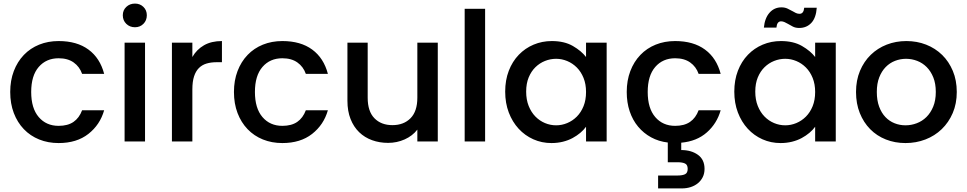

<svg xmlns="http://www.w3.org/2000/svg" viewBox="-20 -789 5395 1071"><path d="M37 -276Q37 -340 57 -392.5Q77 -445 113 -482.5Q149 -520 198.5 -540Q248 -560 307 -560Q409 -560 473.5 -512.5Q538 -465 561 -377H438Q424 -417 391 -440.5Q358 -464 307 -464Q238 -464 196 -415.5Q154 -367 154 -276Q154 -185 196 -136Q238 -87 307 -87Q358 -87 390 -109Q422 -131 438 -174H561Q538 -93 473 -42Q408 9 307 9Q248 9 198.5 -11Q149 -31 113 -68.5Q77 -106 57 -158.5Q37 -211 37 -276Z M675 -551H789V0H675ZM733 -637Q704 -637 684.5 -656Q665 -675 665 -704Q665 -732 684.5 -750.5Q704 -769 733 -769Q761 -769 780 -750.5Q799 -732 799 -704Q799 -675 780 -656Q761 -637 733 -637Z M1053 0H939V-551H1053V-471Q1077 -513 1118 -536.5Q1159 -560 1218 -560V-442H1189Q1157 -442 1132 -434.5Q1107 -427 1089.5 -409.5Q1072 -392 1062.5 -363Q1053 -334 1053 -290Z M1285 -276Q1285 -340 1305 -392.5Q1325 -445 1361 -482.5Q1397 -520 1446.5 -540Q1496 -560 1555 -560Q1657 -560 1721.5 -512.5Q1786 -465 1809 -377H1686Q1672 -417 1639 -440.5Q1606 -464 1555 -464Q1486 -464 1444 -415.5Q1402 -367 1402 -276Q1402 -185 1444 -136Q1486 -87 1555 -87Q1606 -87 1638 -109Q1670 -131 1686 -174H1809Q1786 -93 1721 -42Q1656 9 1555 9Q1496 9 1446.5 -11Q1397 -31 1361 -68.5Q1325 -106 1305 -158.5Q1285 -211 1285 -276Z M2422 0H2308V-66Q2281 -31 2237.5 -11.5Q2194 8 2145 8Q2097 8 2055.5 -7Q2014 -22 1983.5 -51.5Q1953 -81 1935.5 -125Q1918 -169 1918 -227V-551H2031V-244Q2031 -168 2068.5 -129.5Q2106 -91 2169 -91Q2232 -91 2270 -129.5Q2308 -168 2308 -244V-551H2422Z M2572 -740H2686V0H2572Z M2798 -278Q2798 -342 2818 -394Q2838 -446 2873.5 -483Q2909 -520 2956.5 -540Q3004 -560 3058 -560Q3128 -560 3175.5 -532.5Q3223 -505 3249 -471V-551H3364V0H3249V-82Q3236 -64 3217 -48Q3198 -32 3174 -19Q3150 -6 3120 1.5Q3090 9 3056 9Q3002 9 2955 -12Q2908 -33 2873 -71Q2838 -109 2818 -161.5Q2798 -214 2798 -278ZM3249 -276Q3249 -320 3235 -354.5Q3221 -389 3197.5 -412.5Q3174 -436 3144 -448.5Q3114 -461 3082 -461Q3050 -461 3020 -449Q2990 -437 2966.5 -414Q2943 -391 2929 -357Q2915 -323 2915 -278Q2915 -233 2929 -198Q2943 -163 2966.5 -139Q2990 -115 3020 -102.5Q3050 -90 3082 -90Q3114 -90 3144 -102.5Q3174 -115 3197.5 -138.5Q3221 -162 3235 -196.5Q3249 -231 3249 -276Z M3476 -276Q3476 -340 3496 -392.5Q3516 -445 3552 -482.5Q3588 -520 3637.5 -540Q3687 -560 3746 -560Q3848 -560 3912.5 -512.5Q3977 -465 4000 -377H3877Q3863 -417 3830 -440.5Q3797 -464 3746 -464Q3677 -464 3635 -415.5Q3593 -367 3593 -276Q3593 -185 3635 -136Q3677 -87 3746 -87Q3797 -87 3829 -109Q3861 -131 3877 -174H4000Q3979 -100 3923 -50.5Q3867 -1 3780 7V48Q3836 48 3873 74.5Q3910 101 3910 153Q3910 179 3900 199Q3890 219 3873 233Q3856 247 3833 254.5Q3810 262 3783 262H3651V190H3760Q3786 190 3801 183Q3816 176 3816 153Q3816 130 3801 123Q3786 116 3760 116H3705V6Q3654 0 3612 -23Q3570 -46 3539.5 -82.5Q3509 -119 3492.5 -168Q3476 -217 3476 -276Z M4076 -278Q4076 -342 4096 -394Q4116 -446 4151.5 -483Q4187 -520 4234.5 -540Q4282 -560 4336 -560Q4406 -560 4453.5 -532.5Q4501 -505 4527 -471V-551H4642V0H4527V-82Q4514 -64 4495 -48Q4476 -32 4452 -19Q4428 -6 4398 1.5Q4368 9 4334 9Q4280 9 4233 -12Q4186 -33 4151 -71Q4116 -109 4096 -161.5Q4076 -214 4076 -278ZM4527 -276Q4527 -320 4513 -354.5Q4499 -389 4475.5 -412.5Q4452 -436 4422 -448.5Q4392 -461 4360 -461Q4328 -461 4298 -449Q4268 -437 4244.5 -414Q4221 -391 4207 -357Q4193 -323 4193 -278Q4193 -233 4207 -198Q4221 -163 4244.5 -139Q4268 -115 4298 -102.5Q4328 -90 4360 -90Q4392 -90 4422 -102.5Q4452 -115 4475.5 -138.5Q4499 -162 4513 -196.5Q4527 -231 4527 -276ZM4241 -635Q4246 -688 4272.5 -718Q4299 -748 4339 -748Q4358 -748 4373 -741Q4388 -734 4402 -726Q4410 -721 4419.5 -716.5Q4429 -712 4440 -712Q4463 -712 4466 -746H4536Q4532 -689 4505.5 -661Q4479 -633 4438 -633Q4418 -633 4403 -640.5Q4388 -648 4375 -656Q4366 -661 4356.5 -665.5Q4347 -670 4337 -670Q4314 -670 4311 -635Z M5317 -276Q5317 -211 5294.5 -158.5Q5272 -106 5233 -68.5Q5194 -31 5142 -11Q5090 9 5031 9Q4972 9 4921.5 -11Q4871 -31 4834 -68.5Q4797 -106 4776 -158.5Q4755 -211 4755 -276Q4755 -341 4777 -393.5Q4799 -446 4837 -483Q4875 -520 4926 -540Q4977 -560 5036 -560Q5095 -560 5146 -540Q5197 -520 5235 -483Q5273 -446 5295 -393.5Q5317 -341 5317 -276ZM4871 -276Q4871 -229 4884 -194Q4897 -159 4919 -136Q4941 -113 4970 -101.5Q4999 -90 5031 -90Q5063 -90 5093.5 -101.5Q5124 -113 5147.5 -136Q5171 -159 5185.5 -194Q5200 -229 5200 -276Q5200 -323 5186 -357.5Q5172 -392 5149 -415Q5126 -438 5096 -449.5Q5066 -461 5034 -461Q5002 -461 4972.5 -449.5Q4943 -438 4920.5 -415Q4898 -392 4884.5 -357.5Q4871 -323 4871 -276Z"/></svg>

Font: SVN-Poppins Medium
Style: Regular
Weight: 500
Designer: Ninad Kale (Devanagari), Jonny Pinhorn (Latin)
Foundry: Indian Type Foundry
Version: Version 3.002 2017; ttfautohint (v1.8.3)